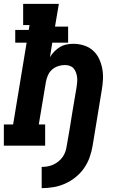

<svg xmlns="http://www.w3.org/2000/svg" viewBox="-21 -755 641 995"><path d="M195 220V110Q210 110 225 107.5Q240 105 254.5 98.5Q269 92 282 81.5Q295 71 304 58Q313 45 318 30Q323 15 325 0Q333 -43 340 -86.5Q347 -130 354 -174L376 -304Q378 -317 379 -330Q380 -343 378.5 -355.5Q377 -368 372.5 -380Q368 -392 360 -401Q352 -410 340 -414Q328 -418 315 -418Q297 -418 279.5 -412Q262 -406 248.5 -394Q235 -382 227.5 -365Q220 -348 217 -331L180 -110H213V0H-1V-110H47L117 -534H58V-600H128L132 -625H99V-735H284L264 -617H332V-534H250L238 -459Q248 -475 261 -488.5Q274 -502 290 -511.5Q306 -521 324 -524.5Q342 -528 359 -528Q387 -528 414 -519.5Q441 -511 461 -493Q481 -475 492.5 -450.5Q504 -426 509 -399Q514 -372 512.5 -343Q511 -314 506 -286L459 0Q454 30 443.5 60Q433 90 414.5 116.5Q396 143 370.5 163.5Q345 184 315.5 197Q286 210 255.5 215Q225 220 195 220Z"/></svg>

Font: Iosevka Etoile XBdObl
Style: Regular
Weight: 800
Italic angle: -9°
Designer: Belleve Invis
Foundry: Belleve Invis
Version: Version 15.5.2; ttfautohint (v1.8.4)